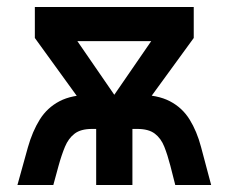

<svg xmlns="http://www.w3.org/2000/svg" viewBox="-20 -531 656 551"><path d="M308 -259 414 -413H202ZM248 -190 80 -422V-511H536V-422L367 -190ZM30 0 60 -108Q73 -154 94.2 -188Q115.5 -222 150.8 -240.5Q186 -259 241 -259H377Q432 -259 467.5 -240.5Q503 -222 524 -188.2Q545 -154.5 557 -109L586 0H483L469 -55Q461 -86 451.5 -110Q442 -134 424.2 -147.5Q406.5 -161 374 -161H360V0H256V-161H244Q212 -161 194.2 -147.5Q176.5 -134 166.5 -110Q156.5 -86 148 -55L133 0Z"/></svg>

Font: Overpass Mono Light
Style: Regular
Weight: 300
Monospace: yes
Designer: Delve Withrington, Dave Bailey
Foundry: Delve Fonts LLC
Version: Version 4.000